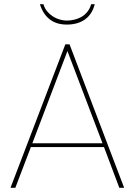

<svg xmlns="http://www.w3.org/2000/svg" viewBox="-20 -894 641 914"><path d="M475 -194H127L53 0H30L291 -683H311L571 0H548ZM468 -212 301 -651 134 -212ZM187 -874Q192 -855 204 -840.5Q216 -826 231.5 -816Q247 -806 264.5 -801Q282 -796 298 -796Q316 -796 334.5 -800.5Q353 -805 368.5 -814Q384 -823 396 -838Q408 -853 414 -874H431Q419 -826 384.5 -801.5Q350 -777 298 -777Q248 -777 216 -802.5Q184 -828 170 -874Z"/></svg>

Font: Fz Poppins Thin
Style: Regular
Weight: 100
Designer: Ninad Kale (Devanagari), Jonny Pinhorn (Latin)
Foundry: Indian Type Foundry
Version: Vit hóa bi Vntype.Com & FontZin.Com